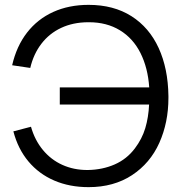

<svg xmlns="http://www.w3.org/2000/svg" viewBox="-20 -755 743 790"><path d="M344.5 15Q266.5 15 203.5 -12Q140.5 -39 97.2 -90.5Q54 -142 35 -214.5L107.5 -233.5Q123 -178.5 156.5 -138Q190 -97.5 236.8 -76.5Q283.5 -55.5 339 -55.5Q340 -55.5 341.5 -55.5Q402 -56.5 452 -78.5Q502 -100.5 535 -144.5Q564.5 -183.5 577.8 -227.8Q591 -272 593.5 -325H226V-395.5H594Q588.5 -476 558 -536.8Q527.5 -597.5 473.2 -630.5Q419 -663.5 346 -663.5Q343.5 -663.5 341.5 -663.5Q280 -663 231.5 -640.2Q183 -617.5 150.5 -575.2Q118 -533 104.5 -475.5L30 -486.5Q48 -565 91.2 -620.8Q134.5 -676.5 199 -705.8Q263.5 -735 344.5 -735Q447.5 -735 520.8 -688.5Q594 -642 632.8 -557.5Q671.5 -473 673 -360Q673 -356 673 -352Q673 -251 635.5 -167.2Q598 -83.5 523 -34.2Q448 15 344.5 15Z"/></svg>

Font: Vela Sans
Style: Regular
Weight: 400
Designer: Principal design: Mikhail Sharanda - project Manrope.
Design modification: Ravid Balaliev
Foundry: Mikhail Sharanda
Version: Version 1.001;August 23, 2023;FontCreator 14.0.0.2901 64-bit